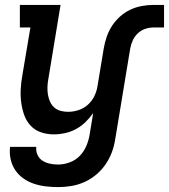

<svg xmlns="http://www.w3.org/2000/svg" viewBox="-20 -540 689 783"><path d="M218 223Q192 223 166.5 220Q141 217 117.5 209Q94 201 74.5 187Q55 173 42 153.5Q29 134 23.5 109.5Q18 85 21 59H128Q126 76 133 91.5Q140 107 153.5 115.5Q167 124 183.5 127.5Q200 131 217 131Q240 131 263.5 122.5Q287 114 304 97Q321 80 331 57.5Q341 35 345 12L360 -79Q346 -59 328.5 -42Q311 -25 289.5 -13.5Q268 -2 245 3Q222 8 200 8Q172 8 147 -0.5Q122 -9 104.5 -28Q87 -47 78.5 -71.5Q70 -96 66.5 -122.5Q63 -149 64.5 -176.5Q66 -204 71 -232L104 -428H61V-520H227L177 -217Q174 -201 173.5 -185Q173 -169 175.5 -154Q178 -139 184 -125.5Q190 -112 201 -102Q212 -92 227 -88Q242 -84 258 -84Q279 -84 300.5 -91Q322 -98 339 -113.5Q356 -129 365.5 -149.5Q375 -170 378 -191L403 -342Q407 -366 415 -389.5Q423 -413 436.5 -434Q450 -455 469.5 -472.5Q489 -490 511.5 -500.5Q534 -511 558.5 -515.5Q583 -520 607 -520H649V-428H607Q590 -428 573 -422.5Q556 -417 542.5 -404.5Q529 -392 521.5 -375.5Q514 -359 511 -342L450 27Q446 54 436.5 80Q427 106 411 129.5Q395 153 372.5 172Q350 191 324 202.5Q298 214 271 218.5Q244 223 218 223Z"/></svg>

Font: Iosevka Etoile Semibold
Style: Italic
Weight: 600
Italic angle: -9°
Designer: Belleve Invis
Foundry: Belleve Invis
Version: Version 22.1.2; ttfautohint (v1.8.4)